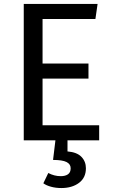

<svg xmlns="http://www.w3.org/2000/svg" viewBox="-20 -709 575 970"><path d="M321 0V56Q369 60 391.5 83.5Q414 107 414 141Q414 189 379 215Q344 241 290 241Q262 241 238 234.5Q214 228 199 217L224 165Q254 181 287 181Q310 181 323.5 171.5Q337 162 337 141Q337 120 316 109.5Q295 99 248 99L260 0H100V-689H473L462 -613H195V-388H427V-312H195V-76H481V0Z"/></svg>

Font: Fira Sans
Style: Regular
Weight: 400
Designer: bBox Type GmbH & Carrois Corporate GbR & Edenspiekermann AG
Foundry: bBox Type GmbH & Carrois Corporate GbR & Edenspiekermann AG
Version: Version 4.301